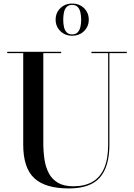

<svg xmlns="http://www.w3.org/2000/svg" viewBox="-20 -1040 752 1075"><path d="M690 -750V-742.5H592.5V-230Q592.5 -106.5 539 -45.8Q485.5 15 365.5 15Q233 15 171.5 -42.8Q110 -100.5 110 -230V-742.5H20.5V-750H322.5V-742.5H222.5V-240Q222.5 -190.5 229.2 -146.5Q236 -102.5 254 -69Q272 -35.5 305.2 -16.2Q338.5 3 391 3Q454 3 497.2 -21.8Q540.5 -46.5 563 -98Q585.5 -149.5 585.5 -230V-742.5H492V-750ZM384 -840Q344 -840 317.8 -866Q291.5 -892 291.5 -930Q291.5 -968.5 317.8 -994.2Q344 -1020 384 -1020Q424.5 -1020 450.8 -994.2Q477 -968.5 477 -930Q477 -892 450.8 -866Q424.5 -840 384 -840ZM384 -847.5Q404 -847.5 415 -859.2Q426 -871 430.2 -889.5Q434.5 -908 434.5 -930Q434.5 -951.5 430.2 -970.5Q426 -989.5 415 -1001Q404 -1012.5 384 -1012.5Q364 -1012.5 353 -1001Q342 -989.5 338 -970.5Q334 -951.5 334 -930Q334 -908 338 -889.5Q342 -871 353 -859.2Q364 -847.5 384 -847.5Z"/></svg>

Font: BodoniModa_28ptMedium
Style: Regular
Weight: 500
Designer: Owen Earl
Foundry: indestructible type
Version: Version 2.004